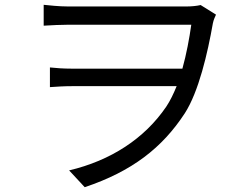

<svg xmlns="http://www.w3.org/2000/svg" viewBox="-20 -738 1040 800"><path d="M162 -718V-631C199 -633 233 -635 265 -635C333 -635 716 -635 777 -635C769 -578 757 -513 740 -452H277C246 -452 215 -454 188 -457V-375C218 -377 246 -379 280 -379H716C703 -347 689 -318 673 -294C582 -160 441 -69 268 -28L333 42C530 -24 656 -122 750 -266C808 -356 845 -516 867 -641C870 -656 876 -668 880 -677L816 -717C799 -713 777 -711 755 -711C705 -711 332 -711 265 -711C224 -711 183 -716 162 -718Z"/></svg>

Font: Noto Sans KR
Style: Regular
Weight: 400
Designer: Ryoko NISHIZUKA 西塚涼子 (kana, bopomofo & ideographs); Paul D. Hunt (Latin, Greek & Cyrillic); Sandoll Communications 산돌커뮤니
Foundry: Adobe
Version: Version 2.004;hotconv 1.0.118;makeotfexe 2.5.65603